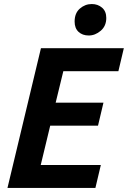

<svg xmlns="http://www.w3.org/2000/svg" viewBox="-20 -932 634 952"><path d="M17 0 183 -693H594L567 -579H294L256 -423H493L466 -309H229L182 -114H480L453 0ZM420 -756Q389 -756 369.5 -774Q350 -792 350 -825Q350 -867 376 -889.5Q402 -912 435 -912Q465 -912 486 -894Q507 -876 507 -843Q507 -803 479.5 -779.5Q452 -756 420 -756Z"/></svg>

Font: Ubuntu Sans Mono
Style: Bold Italic
Weight: 700
Italic angle: -13.5°
Monospace: yes
Designer: Dalton Maag Ltd
Foundry: Dalton Maag Ltd
Version: Version 1.006